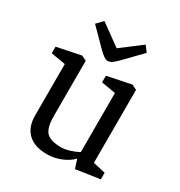

<svg xmlns="http://www.w3.org/2000/svg" viewBox="-170 -827 896 955"><g transform="rotate(30 278.5 -350.0)"><path d="M237 9Q166 9 128 -26.5Q90 -62 90 -129V-424L7 -438V-476L144 -504L172 -490V-172Q172 -107 195 -81.5Q218 -56 281 -56Q302 -56 329.5 -64.5Q357 -73 378 -85V-424L296 -438V-476L433 -504L461 -490V-71L532 -55V-17L395 3L379 -47L377 -46Q354 -22 315.5 -6.5Q277 9 237 9ZM267 -544Q255 -544 241 -554.5Q227 -565 216 -576L120 -673L154 -708L274 -621L390 -709L415 -676L318 -576Q305 -563 292.5 -553.5Q280 -544 267 -544Z"/></g></svg>

Font: Faustina Light
Style: Regular
Weight: 400
Version: Version 1.200